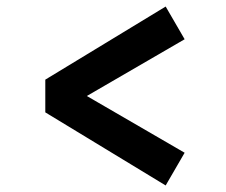

<svg xmlns="http://www.w3.org/2000/svg" viewBox="-20 -553 690 587"><path d="M486.5 -533 544.5 -433 245.5 -259.5 544.5 -86 486.5 14 118.5 -209.5V-309.5Z"/></svg>

Font: Trispace
Style: Bold
Weight: 700
Designer: Tyler Finck
Foundry: Etcetera Type Company
Version: Version 1.210; ttfautohint (v1.8.3)